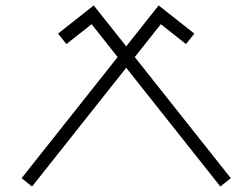

<svg xmlns="http://www.w3.org/2000/svg" viewBox="-20 -740 919 699"><path d="M782.2 -61 439.5 -493.2 96.7 -61 58.6 -91.3 408.2 -532.2 313.5 -651.9 221.7 -579.6 191.4 -617.7 321.3 -720.2 439.5 -571.3 557.6 -720.2 687.5 -617.7 657.2 -579.6 565.4 -651.9 470.7 -532.2 820.3 -91.3Z"/></svg>

Font: Auseklis
Style: Regular
Weight: 400
Designer: GGBotNet
Foundry: GGBotNet
Version: 1.00